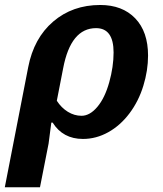

<svg xmlns="http://www.w3.org/2000/svg" viewBox="-49 -559 669 786"><path d="M290.5 9.8Q208.5 9.8 166.5 -57.1H161.1L149.9 28.8L114.7 207.5H-29.3L66.4 -283.7Q89.4 -402.8 168.7 -470.7Q248 -538.6 361.3 -538.6Q452.1 -538.6 504.6 -483.9Q557.1 -429.2 557.1 -331.5Q557.1 -270.5 537.8 -207.8Q518.6 -145 481.2 -95.2Q443.8 -45.4 394.3 -17.8Q344.7 9.8 290.5 9.8ZM416 -344.2Q416 -443.8 344.2 -443.8Q240.7 -443.8 209.5 -279.3L183.6 -146.5Q202.1 -117.7 228.8 -101.3Q255.4 -85 284.7 -85Q318.8 -85 349.6 -121.6Q380.4 -158.2 398.2 -222.2Q416 -286.1 416 -344.2Z"/></svg>

Font: Liberation Mono
Style: Bold Italic
Weight: 700
Italic angle: -12°
Monospace: yes
Designer: Steve Matteson
Foundry: Ascender Corporation
Version: Version 2.1.5